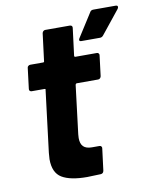

<svg xmlns="http://www.w3.org/2000/svg" viewBox="-80 -760 651 824"><g transform="rotate(-10 245.0 -348.5)"><path d="M352 -401H259Q255 -401 253 -396L227 -184Q226 -178 226 -168Q226 -143 238 -131Q250 -119 275 -119H308Q313 -119 316 -115.5Q319 -112 318 -107L306 -12Q304 0 293 1Q251 3 233 3Q160 3 123.5 -19Q87 -41 87 -100Q87 -108 89 -128L122 -396Q124 -401 118 -401H62Q57 -401 54 -404.5Q51 -408 52 -413L63 -502Q63 -507 67 -510.5Q71 -514 76 -514H132Q137 -514 137 -519L152 -638Q153 -643 156.5 -646.5Q160 -650 165 -650H273Q278 -650 281 -646.5Q284 -643 283 -638L268 -519Q268 -514 273 -514H366Q371 -514 374 -510.5Q377 -507 376 -502L365 -413Q364 -408 360.5 -404.5Q357 -401 352 -401ZM384 -700H481Q490 -700 490 -693Q490 -690 487 -685L406 -584Q400 -576 391 -576H310Q301 -576 301 -582Q301 -586 304 -590L369 -692Q373 -700 384 -700Z"/></g></svg>

Font: Barlow
Style: Bold Italic
Weight: 700
Italic angle: -7°
Designer: Jeremy Tribby
Foundry: Tribby Type
Version: Version 1.422